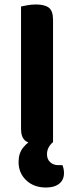

<svg xmlns="http://www.w3.org/2000/svg" viewBox="-20 -636 330 858"><path d="M134 -16 217 -1Q190 22 190 53Q190 76 204.5 89Q219 102 240 102H259Q266 119 266 137Q266 168 244.5 185Q223 202 186 202Q131 202 97 169.5Q63 137 63 88Q63 49 83.5 23.5Q104 -2 134 -16ZM74 -415H217V-1Q208 1 189 4Q170 7 150 7Q109 7 91.5 -8.5Q74 -24 74 -60ZM217 -240H74V-607Q83 -609 102 -612.5Q121 -616 140 -616Q180 -616 198.5 -601.5Q217 -587 217 -548Z"/></svg>

Font: BalooTamma2Bold
Style: Bold
Weight: 700
Designer: Divya Kowshik, Shuchita Grover and Ek Type
Foundry: Ek Type
Version: Version 1.700